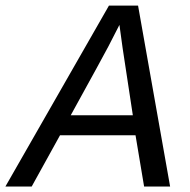

<svg xmlns="http://www.w3.org/2000/svg" viewBox="-71 -679 691 699"><path d="M453.6 0 422.4 -186.5H147.5L44.4 0H-51.3L325.7 -658.7H431.6L548.3 0ZM363.8 -588.4Q341.3 -543.9 323.5 -509.8Q305.7 -475.6 186.5 -259.3H412.6L375.5 -503.4Z"/></svg>

Font: Cousine
Style: Italic
Weight: 400
Italic angle: -12°
Monospace: yes
Designer: Steve Matteson
Foundry: Monotype Imaging Inc.
Version: Version 1.21